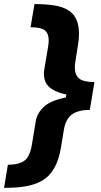

<svg xmlns="http://www.w3.org/2000/svg" viewBox="-67 -761 496 939"><path d="M-47.2 157.7 -28.4 44.7Q52.2 44.7 72.4 0.4Q84.2 -22 89.5 -56.5L106.5 -160.2Q111.2 -202.1 143.8 -235.1Q176.1 -268.5 255.3 -284.4L257.5 -298.7Q164.8 -318.5 151.6 -371.1Q147.7 -385.7 147.7 -399.9Q147.7 -410.9 149.9 -423.3L167.3 -527Q169 -537.3 170.1 -546.5Q171.2 -555.8 171.2 -563.9Q171.2 -596.9 152 -612.6Q133.2 -627.8 82.4 -627.8L101.6 -741.1Q155.9 -741.1 199.2 -734.4Q242.5 -727.6 272.4 -707.4Q319.2 -674.4 319.2 -596.9Q319.2 -584.5 318.2 -571Q317.1 -557.5 314.6 -542.3L302.2 -463.4Q299 -445.7 299 -431.5Q299 -394.2 320.3 -376.8Q342 -359.7 394.9 -359.7L372.2 -223.4Q312.9 -223.4 282.3 -199.2Q252.1 -175.4 244.3 -119.7L231.5 -41.2Q211.3 83.5 136 123.9Q117.9 134.2 97.1 140.8Q76.3 147.4 53.3 151.1Q30.2 154.8 5 156.2Q-20.2 157.7 -47.2 157.7Z"/></svg>

Font: Linik Sans
Style: Bold Italic
Weight: 700
Italic angle: 9°
Designer: Fonts by Rasmus Andersson / Changes by Cristiano Sobral with parts from Marc Monis
Foundry: rsms
Version: Version 3.020; ttfautohint (v1.6)